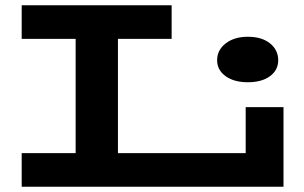

<svg xmlns="http://www.w3.org/2000/svg" viewBox="-20 -706 1149 726"><path d="M1052 -301V0H62V-127H266V-559H62V-686H629V-559H426V-127H909V-301ZM801 -478Q801 -517 833.5 -542Q866 -567 917 -567Q970 -567 1001 -542Q1032 -517 1032 -478Q1032 -441 1001 -418Q970 -395 917 -395Q865 -395 833 -418Q801 -441 801 -478Z"/></svg>

Font: BioRhyme Expanded ExtraBold
Style: Regular
Weight: 800
Width: 7
Designer: Aoife Mooney
Foundry: Aoife Mooney Type
Version: Version 1.000